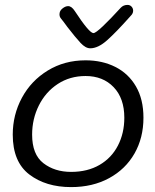

<svg xmlns="http://www.w3.org/2000/svg" viewBox="-20 -763 633 783"><path d="M32 -214Q32 -295 69.5 -364.5Q107 -434 175 -475.5Q243 -517 329 -517Q397 -517 450.5 -490Q504 -463 534.5 -410.5Q565 -358 565 -283Q565 -201 528.5 -137Q492 -73 425 -36.5Q358 0 270 0Q167 0 99.5 -51.5Q32 -103 32 -214ZM487 -283Q487 -362 443.5 -407.5Q400 -453 329 -453Q265 -453 215.5 -420.5Q166 -388 138.5 -333Q111 -278 111 -214Q111 -133 157 -97.5Q203 -62 270 -62Q337 -62 386 -90.5Q435 -119 461 -169.5Q487 -220 487 -283ZM523 -719Q523 -713 520 -707.5Q517 -702 514 -699.5Q511 -697 510 -695Q454 -632 417 -599Q380 -566 348 -566Q329 -566 308.5 -588Q288 -610 254 -654Q239 -675 229 -687Q221 -696 223 -709Q224 -720 235.5 -729Q247 -738 258 -738Q272 -738 285 -718Q344 -628 361 -628Q370 -628 400 -656.5Q430 -685 472 -731Q483 -743 500 -743Q510 -743 516.5 -736Q523 -729 523 -719Z"/></svg>

Font: Mali
Style: Italic
Weight: 400
Italic angle: -10°
Version: Version 1.000; ttfautohint (v1.6)